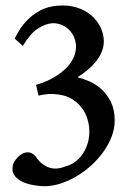

<svg xmlns="http://www.w3.org/2000/svg" viewBox="-20 -658 467 689"><path d="M32.7 -519.5Q38.6 -531.2 49.8 -550Q61 -568.8 79.6 -587.4Q98.1 -606 124.5 -620.4Q150.9 -634.8 187.5 -637.7Q225.1 -640.6 255.4 -631.1Q285.6 -621.6 307.1 -603.3Q328.6 -585 340.6 -560.5Q352.5 -536.1 352.5 -509.8Q352.5 -489.3 344.5 -470.7Q336.4 -452.1 323.2 -436Q310.1 -419.9 293.5 -406.2Q276.9 -392.6 260.3 -382.3V-379.4Q277.8 -376 300.5 -366.2Q323.2 -356.4 343.5 -338.4Q363.8 -320.3 377.7 -292.5Q391.6 -264.6 391.6 -225.6Q391.6 -196.8 380.9 -168.5Q370.1 -140.1 351.6 -114Q333 -87.9 308.6 -65.4Q284.2 -43 256.3 -26.4Q228.5 -9.8 199.2 0Q169.9 9.8 142.1 10.3Q128.4 10.3 114.5 8.5Q100.6 6.8 88.1 3.9Q75.7 1 65.4 -3.4Q55.2 -7.8 48.3 -12.7Q27.3 -27.3 24.9 -47.1Q22.5 -66.9 36.1 -85Q52.2 -106.4 72 -110.6Q91.8 -114.7 107.9 -96.7Q125 -69.8 152.3 -58.3Q179.7 -46.9 212.4 -60.1Q232.9 -64.9 249.8 -77.4Q266.6 -89.8 278.3 -107.9Q290 -126 295.9 -148.2Q301.8 -170.4 300.3 -195.3Q299.3 -213.4 293 -233.4Q286.6 -253.4 273.4 -271Q260.3 -288.6 239.7 -301.8Q219.2 -314.9 189.9 -318.8Q171.4 -321.8 154.1 -320.6Q136.7 -319.3 118.2 -314.9L109.4 -353.5Q154.3 -366.7 184.6 -387.2Q221.7 -411.6 238.8 -441.4Q255.9 -471.2 252 -502Q249 -520.5 240.7 -534.4Q232.4 -548.3 220.9 -557.4Q209.5 -566.4 195.6 -570.8Q181.6 -575.2 168 -574.7Q143.1 -573.2 115.5 -555.2Q87.9 -537.1 62 -493.2Z"/></svg>

Font: VarendraSemibold
Style: Regular
Weight: 600
Designer: Jacob Thomas
Foundry: Bangla Type Foundry
Version: Version 1.008